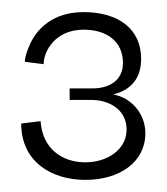

<svg xmlns="http://www.w3.org/2000/svg" viewBox="-20 -693 275 317"><path d="M121 -396C177 -396 220 -425 220 -473C220 -506 196 -532 167 -537C198 -545 213 -565 213 -596C213 -644 177 -673 118 -673C69 -673 42 -647 30 -621C24 -608 21 -598 21 -591L52 -587C52 -608 71 -644 118 -644C157 -644 183 -624 183 -589C183 -562 163 -547 132 -547H95V-528H131C159 -528 189 -513 189 -479C189 -446 157 -425 121 -425C82 -425 50 -448 47 -493L15 -489C15 -426 65 -396 121 -396Z"/></svg>

Font: OSH Darker Grotesque
Style: Regular
Weight: 400
Designer: Gabriel Lam
Foundry: TypeRant
Version: Version 1.000;Glyphs 3.1.1 (3148)